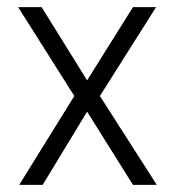

<svg xmlns="http://www.w3.org/2000/svg" viewBox="-20 -520 499 540"><path d="M97 -500 225 -294 354 -500H419L261 -250L421 0H354L225 -206L100 0H34L189 -250L31 -500Z"/></svg>

Font: Panefresco 250wt
Style: Regular
Weight: 300
Version: Version 1.000